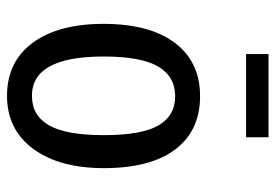

<svg xmlns="http://www.w3.org/2000/svg" viewBox="-139 -634 785 547"><g transform="rotate(90 253.5 -360.5)"><path d="M371 -669H134V-733H371ZM459 -264Q459 -137 404 -62.5Q349 12 253 12Q156 12 102 -61Q48 -134 48 -263Q48 -394 102 -466Q156 -538 254 -538Q352 -538 405.5 -467.5Q459 -397 459 -264ZM141 -263Q141 -59 253 -59Q309 -59 337 -107.5Q365 -156 365 -264Q365 -371 337.5 -419Q310 -467 254 -467Q198 -467 169.5 -418.5Q141 -370 141 -263Z"/></g></svg>

Font: Fira Sans Condensed
Style: Regular
Weight: 400
Width: 3
Designer: Carrois Corporate & Edenspiekermann AG
Foundry: Carrois Corporate GbR & Edenspiekermann AG
Version: Version 4.202;PS 004.202;hotconv 1.0.88;makeotf.lib2.5.64775